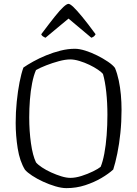

<svg xmlns="http://www.w3.org/2000/svg" viewBox="-20 -972 709 992"><path d="M323 0Q298 0 266 -9.5Q234 -19 202.5 -33.5Q171 -48 146 -64.5Q121 -81 109 -95Q82 -139 71.5 -205Q61 -271 61 -337Q61 -392 66.5 -446.5Q72 -501 81 -547Q90 -593 101 -623Q121 -637 151.5 -654Q182 -671 218.5 -686Q255 -701 293 -710.5Q331 -720 367 -720Q390 -720 420.5 -710.5Q451 -701 482 -685.5Q513 -670 538 -653Q563 -636 574 -621Q586 -592 593.5 -556.5Q601 -521 604.5 -482.5Q608 -444 608 -404Q608 -343 602 -285Q596 -227 586 -178.5Q576 -130 565 -96Q541 -74 503.5 -52Q466 -30 420 -15Q374 0 323 0ZM344 -53Q370 -53 401.5 -63Q433 -73 460.5 -86.5Q488 -100 500 -110Q511 -136 519 -178.5Q527 -221 531 -273Q535 -325 535 -379Q535 -441 529 -496.5Q523 -552 512 -590Q505 -599 486 -612Q467 -625 442 -637Q417 -649 390.5 -657Q364 -665 343 -665Q318 -665 284.5 -656Q251 -647 219 -634.5Q187 -622 166 -610Q154 -583 146 -542.5Q138 -502 134.5 -456Q131 -410 131 -365Q131 -295 140 -231.5Q149 -168 166 -133Q176 -121 197 -107Q218 -93 244.5 -81Q271 -69 297 -61Q323 -53 344 -53ZM215 -777Q206 -781 200.5 -785Q195 -789 193 -795Q235 -851 262.5 -885.5Q290 -920 307.5 -936Q325 -952 334 -952Q342 -952 359 -936Q376 -920 404.5 -885.5Q433 -851 474 -795Q472 -791 467.5 -786Q463 -781 452 -777L334 -876Z"/></svg>

Font: Texturina Medium 12pt Thin
Style: Regular
Weight: 250
Version: Version 1.002